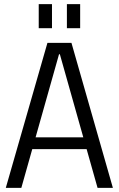

<svg xmlns="http://www.w3.org/2000/svg" viewBox="-20 -907 574 927"><path d="M209 -700H325L525 0H451L269 -645H265L83 0H8ZM120 -244H413V-187H120ZM231 -887V-771H167V-887ZM367 -887V-771H303V-887Z"/></svg>

Font: Pathway Extreme SemiCondensed Light
Style: Regular
Weight: 300
Width: 4
Version: Version 1.001;gftools[0.9.26]